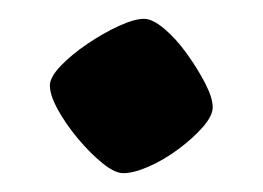

<svg xmlns="http://www.w3.org/2000/svg" viewBox="-20 -178 279 204"><path d="M111 6Q102 6 89 -4.5Q76 -15 63 -30.5Q50 -46 41.5 -61.5Q33 -77 33 -87Q33 -96 44.5 -108Q56 -120 73 -131.5Q90 -143 106.5 -150.5Q123 -158 133 -158Q142 -158 154.5 -147.5Q167 -137 178.5 -121Q190 -105 198 -89.5Q206 -74 206 -64Q206 -55 195.5 -43Q185 -31 169.5 -19.5Q154 -8 138 -1Q122 6 111 6Z"/></svg>

Font: Texturina Medium 12pt SemiBold
Style: Regular
Weight: 600
Version: Version 1.002